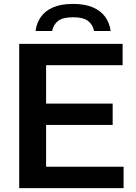

<svg xmlns="http://www.w3.org/2000/svg" viewBox="-20 -965 696 985"><path d="M78.5 0V-740H609V-630.5H216.5V-109.5H614V0ZM154.5 -324V-433.5H558V-324ZM162.5 -806Q167.5 -846.5 189.5 -878Q211.5 -909.5 252.2 -927.2Q293 -945 354.5 -945Q416 -945 457 -927Q498 -909 520.2 -877.8Q542.5 -846.5 547.5 -806H462.5Q456 -839 431.2 -857.8Q406.5 -876.5 354.5 -876.5Q302.5 -876.5 278.2 -857.8Q254 -839 247.5 -806Z"/></svg>

Font: Encode Sans SC SemiExpanded SemiBold
Style: Regular
Weight: 600
Width: 6
Designer: Multiple Designers
Foundry: Impallari Type
Version: Version 3.002